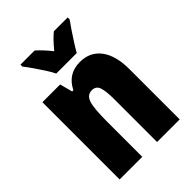

<svg xmlns="http://www.w3.org/2000/svg" viewBox="-222 -869 972 972"><g transform="rotate(-45 264.5 -383.0)"><path d="M328 -563Q400 -563 440 -510Q480 -457 480 -360V0H318V-308Q318 -363 309 -391Q300 -419 270 -419Q236 -419 224 -383Q212 -347 212 -253V0H50V-553H177L195 -485H204Q242 -563 328 -563ZM202 -606Q194 -624 176 -652Q158 -680 138.5 -708Q119 -736 106 -752V-766H207Q222 -753 239 -735Q256 -717 275 -693Q315 -742 345 -766H444V-752Q430 -733 412 -706Q394 -679 377 -652.5Q360 -626 349 -606Z"/></g></svg>

Font: Noto Sans Gujarati UI ExtraCondensed Black
Style: Regular
Weight: 900
Width: 2
Designer: Jelle Bosma - Monotype Design Team, Universal Thirst
Foundry: Monotype Imaging Inc.
Version: Version 2.106; ttfautohint (v1.8.4.7-5d5b)